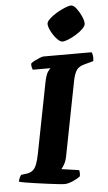

<svg xmlns="http://www.w3.org/2000/svg" viewBox="-74 -1008 590 1048"><g transform="rotate(-5 221.0 -484.0)"><path d="M236 0Q229 0 204.5 -2.5Q180 -5 147 -9.5Q114 -14 81 -18.5Q48 -23 22.5 -27.5Q-3 -32 -11 -35Q-9 -46 -4 -56.5Q1 -67 5 -71L37 -75Q56 -78 69 -88.5Q82 -99 90.5 -121.5Q99 -144 106 -180L180 -558Q189 -605 201 -620.5Q213 -636 215 -637H118Q116 -641 113.5 -650.5Q111 -660 112 -671Q119 -678 133.5 -685.5Q148 -693 162 -698.5Q176 -704 182 -704H446Q449 -699 451.5 -686.5Q454 -674 451 -655L403 -642Q371 -634 358 -615Q345 -596 337 -556L258 -151Q253 -125 243 -107.5Q233 -90 226 -83L322 -69Q324 -65 324.5 -54Q325 -43 323 -35Q307 -22 281 -11Q255 0 236 0ZM293 -776Q280 -776 262.5 -795Q245 -814 232.5 -838.5Q220 -863 220 -879Q220 -891 236.5 -906.5Q253 -922 276.5 -936Q300 -950 322.5 -959Q345 -968 356 -968Q370 -968 385 -948.5Q400 -929 411 -904.5Q422 -880 422 -864Q422 -851 406.5 -835.5Q391 -820 369 -806.5Q347 -793 326 -784.5Q305 -776 293 -776Z"/></g></svg>

Font: Texturina Medium 12pt Black
Style: Italic
Weight: 900
Italic angle: -11°
Version: Version 1.002